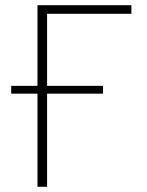

<svg xmlns="http://www.w3.org/2000/svg" viewBox="-20 -718 564 738"><path d="M124 -358H23V-388H124V-698H485V-665H161V-388H376V-358H161V0H124Z"/></svg>

Font: IBM Plex Sans ExtLt
Style: Regular
Weight: 200
Designer: Mike Abbink, Paul van der Laan, Pieter van Rosmalen
Foundry: Bold Monday
Version: Version 3.005